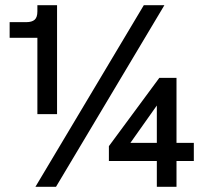

<svg xmlns="http://www.w3.org/2000/svg" viewBox="-20 -717 788 737"><path d="M123.5 -279V-572H17V-632H81Q102.5 -632 113 -641.2Q123.5 -650.5 123.5 -673V-697H199V-279ZM116 0 532 -697H611L195 0ZM398 -99V-156L591.5 -418H657.5V-168.5H724V-99H657.5V0H582V-99ZM480.5 -168.5H582V-312Z"/></svg>

Font: HK Grotesk SemiBold
Style: Regular
Weight: 600
Designer: Alfredo Marco Pradil
Foundry: Hanken Design Co.
Version: Version 3.001;FEAKit 1.0